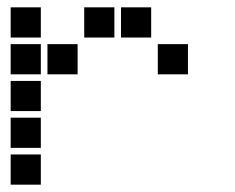

<svg xmlns="http://www.w3.org/2000/svg" viewBox="-20 -511 640 522"><path d="M10 -491Q9 -491 9 -491Q9 -491 9 -490V-410Q9 -409 9 -409Q9 -409 10 -409H90Q91 -409 91 -409Q91 -409 91 -410V-490Q91 -491 91 -491Q91 -491 90 -491ZM210 -491Q209 -491 209 -491Q209 -491 209 -490V-410Q209 -409 209 -409Q209 -409 210 -409H290Q291 -409 291 -409Q291 -409 291 -410V-490Q291 -491 291 -491Q291 -491 290 -491ZM310 -491Q309 -491 309 -491Q309 -491 309 -490V-410Q309 -409 309 -409Q309 -409 310 -409H390Q391 -409 391 -409Q391 -409 391 -410V-490Q391 -491 391 -491Q391 -491 390 -491ZM10 -391Q9 -391 9 -391Q9 -391 9 -390V-310Q9 -309 9 -309Q9 -309 10 -309H90Q91 -309 91 -309Q91 -309 91 -310V-390Q91 -391 91 -391Q91 -391 90 -391ZM110 -391Q109 -391 109 -391Q109 -391 109 -390V-310Q109 -309 109 -309Q109 -309 110 -309H190Q191 -309 191 -309Q191 -309 191 -310V-390Q191 -391 191 -391Q191 -391 190 -391ZM410 -391Q409 -391 409 -391Q409 -391 409 -390V-310Q409 -309 409 -309Q409 -309 410 -309H490Q491 -309 491 -309Q491 -309 491 -310V-390Q491 -391 491 -391Q491 -391 490 -391ZM10 -291Q9 -291 9 -291Q9 -291 9 -290V-210Q9 -209 9 -209Q9 -209 10 -209H90Q91 -209 91 -209Q91 -209 91 -210V-290Q91 -291 91 -291Q91 -291 90 -291ZM10 -191Q9 -191 9 -191Q9 -191 9 -190V-110Q9 -109 9 -109Q9 -109 10 -109H90Q91 -109 91 -109Q91 -109 91 -110V-190Q91 -191 91 -191Q91 -191 90 -191ZM10 -91Q9 -91 9 -91Q9 -91 9 -90V-10Q9 -9 9 -9Q9 -9 10 -9H90Q91 -9 91 -9Q91 -9 91 -10V-90Q91 -91 91 -91Q91 -91 90 -91Z"/></svg>

Font: Doto Black ExtraBold
Style: Regular
Weight: 800
Monospace: yes
Version: Version 1.000